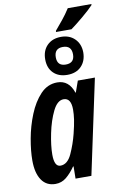

<svg xmlns="http://www.w3.org/2000/svg" viewBox="-103 -1016 709 1086"><g transform="rotate(-10 251.0 -473.5)"><path d="M366 -836Q394 -856 437 -892Q480 -928 501 -951L502 -957H366Q345 -924 322.5 -896.5Q300 -869 278 -843L277 -836ZM409 -697Q408 -745 378 -774.5Q348 -804 300 -804Q250 -804 220 -774Q190 -744 190 -694Q190 -644 219.5 -615Q249 -586 299 -586Q350 -586 379.5 -616.5Q409 -647 409 -697ZM251 -695Q251 -746 300 -746Q350 -746 350 -695Q350 -645 300 -645Q251 -645 251 -695ZM136 -156Q136 -207 150.5 -277.5Q165 -348 191 -401Q217 -454 253 -454Q296 -454 296 -387Q296 -361 291.5 -330Q287 -299 275 -251Q261 -195 236.5 -141Q212 -87 171 -87Q136 -87 136 -156ZM240 -70H243L242 0H333L449 -544H351L328 -479H326Q301 -554 234 -554Q178 -554 137.5 -511Q97 -468 70.5 -402.5Q44 -337 31.5 -267.5Q19 -198 19 -143Q19 -71 46.5 -30.5Q74 10 126 10Q161 10 188 -12Q215 -34 240 -70Z"/></g></svg>

Font: Noto Sans Display Condensed
Style: Bold Italic
Weight: 700
Width: 3
Designer: Monotype Design team
Foundry: Monotype Imaging Inc.
Version: 1.000